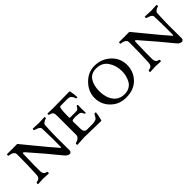

<svg xmlns="http://www.w3.org/2000/svg" viewBox="140 -1224 2007 2007"><g transform="rotate(-45 1144.0 -220.5)"><path d="M67 3Q61 3 61.5 -8.5Q62 -20 67 -21Q97 -26 107 -37Q120 -51 122 -81Q129 -208 129 -361Q129 -390 123 -397Q103 -421 59 -425Q52 -425 52 -437Q52 -449 59 -449Q64 -448 132.5 -448.5Q201 -449 203 -449Q207 -449 209 -447Q211 -445 214 -440.5Q217 -436 219 -434Q251 -396 338.5 -288.5Q426 -181 489 -110Q490 -109 492.5 -105.5Q495 -102 497 -100Q499 -98 501.5 -97Q504 -96 505.5 -99Q507 -102 507 -110Q510 -199 504 -378Q504 -387 498 -394.5Q492 -402 482.5 -407Q473 -412 465 -415Q457 -418 447 -421Q437 -424 435 -425Q432 -426 431.5 -436.5Q431 -447 435 -447Q453 -447 479.5 -445Q506 -443 523 -443Q539 -443 565 -445Q591 -447 606 -447Q609 -447 610 -436Q611 -425 606 -425Q587 -422 571 -409Q553 -397 552 -382Q549 -331 547.5 -281.5Q546 -232 546 -200.5Q546 -169 546.5 -109.5Q547 -50 547 -13Q547 -2 539.5 6Q532 14 522 14Q496 14 472 -13Q349 -165 204 -329Q195 -339 189 -341Q183 -343 181.5 -340.5Q180 -338 179 -332Q173 -142 175 -73Q177 -50 186 -40Q198 -25 221 -21Q227 -20 226.5 -8.5Q226 3 218 3Q200 3 178 1Q156 -1 142 -1Q128 -1 105 1Q82 3 67 3Z M888 -216Q840 -223 802 -217Q785 -215 785 -200Q785 -168 787 -90Q789 -39 830 -39H918Q923 -39 941.5 -43Q960 -47 966 -51Q984 -66 998 -97Q1001 -104 1013 -104Q1022 -104 1022 -96Q1018 -56 1005 -10Q1003 2 996 2Q945 2 864.5 -0.5Q784 -3 753 -3L646 3Q644 3 642.5 -3Q641 -9 642 -15Q643 -21 646 -21Q678 -30 691 -42Q710 -59 710 -79V-357Q710 -398 701 -407Q698 -410 696 -412.5Q694 -415 691.5 -416.5Q689 -418 687.5 -419Q686 -420 682 -421.5Q678 -423 676 -423.5Q674 -424 668 -426Q662 -428 658 -429Q653 -430 652.5 -440Q652 -450 658 -450Q672 -450 697.5 -449Q723 -448 739 -448Q778 -448 834 -449Q890 -450 928.5 -450.5Q967 -451 974 -451Q985 -451 986 -445Q997 -388 997 -353Q997 -347 986 -347Q981 -347 978 -354Q969 -381 958 -392Q943 -410 916 -410H810Q804 -410 799 -404.5Q794 -399 793 -392Q788 -364 787 -339Q785 -273 785 -268Q785 -253 792 -253H879Q898 -253 909 -263Q918 -272 921 -281Q930 -294 935 -294Q938 -294 941.5 -290.5Q945 -287 944 -283Q941 -243 944 -182Q946 -170 938 -170Q929 -170 920 -189Q914 -211 888 -216Z M1118 -217Q1118 -310 1189 -383Q1260 -456 1355 -456Q1457 -456 1530.5 -388.5Q1604 -321 1604 -221Q1604 -123 1538 -54Q1472 15 1355 15Q1255 15 1186.5 -52.5Q1118 -120 1118 -217ZM1349 -424Q1272 -424 1237.5 -369Q1203 -314 1203 -232Q1203 -140 1246.5 -81Q1290 -22 1371 -22Q1412 -22 1442.5 -40Q1473 -58 1489 -87.5Q1505 -117 1512.5 -148.5Q1520 -180 1520 -212Q1520 -297 1476.5 -360.5Q1433 -424 1349 -424Z M1724 3Q1718 3 1718.5 -8.5Q1719 -20 1724 -21Q1754 -26 1764 -37Q1777 -51 1779 -81Q1786 -208 1786 -361Q1786 -390 1780 -397Q1760 -421 1716 -425Q1709 -425 1709 -437Q1709 -449 1716 -449Q1721 -448 1789.5 -448.5Q1858 -449 1860 -449Q1864 -449 1866 -447Q1868 -445 1871 -440.5Q1874 -436 1876 -434Q1908 -396 1995.5 -288.5Q2083 -181 2146 -110Q2147 -109 2149.5 -105.5Q2152 -102 2154 -100Q2156 -98 2158.5 -97Q2161 -96 2162.5 -99Q2164 -102 2164 -110Q2167 -199 2161 -378Q2161 -387 2155 -394.5Q2149 -402 2139.5 -407Q2130 -412 2122 -415Q2114 -418 2104 -421Q2094 -424 2092 -425Q2089 -426 2088.5 -436.5Q2088 -447 2092 -447Q2110 -447 2136.5 -445Q2163 -443 2180 -443Q2196 -443 2222 -445Q2248 -447 2263 -447Q2266 -447 2267 -436Q2268 -425 2263 -425Q2244 -422 2228 -409Q2210 -397 2209 -382Q2206 -331 2204.5 -281.5Q2203 -232 2203 -200.5Q2203 -169 2203.5 -109.5Q2204 -50 2204 -13Q2204 -2 2196.5 6Q2189 14 2179 14Q2153 14 2129 -13Q2006 -165 1861 -329Q1852 -339 1846 -341Q1840 -343 1838.5 -340.5Q1837 -338 1836 -332Q1830 -142 1832 -73Q1834 -50 1843 -40Q1855 -25 1878 -21Q1884 -20 1883.5 -8.5Q1883 3 1875 3Q1857 3 1835 1Q1813 -1 1799 -1Q1785 -1 1762 1Q1739 3 1724 3Z"/></g></svg>

Font: EB Garamond 12 All SC
Style: AllSC
Weight: 400
Version: Version 0.016 ; ttfautohint (v0.97) -l 8 -r 50 -G 200 -x 0 -